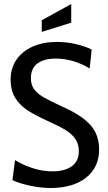

<svg xmlns="http://www.w3.org/2000/svg" viewBox="-20 -923 539 957"><path d="M42 -25 55 -125Q95 -100 144 -84.5Q193 -69 241 -69Q303 -69 338 -94.5Q373 -120 373 -169Q373 -204 356.5 -229Q340 -254 309 -273.5Q278 -293 222 -318Q156 -348 117.5 -373Q79 -398 56 -435Q33 -472 33 -527Q33 -583 62 -625.5Q91 -668 143.5 -691Q196 -714 263 -714Q314 -714 359.5 -703Q405 -692 437 -676L427 -582Q344 -631 258 -631Q200 -631 167 -607Q134 -583 134 -533Q134 -499 151.5 -476.5Q169 -454 200 -436.5Q231 -419 294 -390Q388 -348 431 -299.5Q474 -251 474 -178Q474 -89 409 -37.5Q344 14 232 14Q183 14 129.5 2.5Q76 -9 42 -25ZM188 -822 335 -903V-810L188 -764Z"/></svg>

Font: Cabin Condensed
Style: Regular
Weight: 400
Width: 3
Designer: Pablo Impallari
Foundry: Pablo Impallari. http://www.impallari.com Igino Marini. http://www.ikern.com
Version: Version 2.200